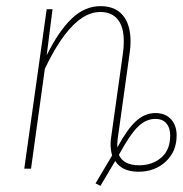

<svg xmlns="http://www.w3.org/2000/svg" viewBox="-20 -549 595 625"><path d="M555 -108Q555 -56 519.5 -23Q484 10 431 10Q377 10 355 -25L307 56L291 48L345 -43Q340 -61 340 -78Q340 -90 341 -96L380 -374Q383 -395 383 -414Q383 -461 363.5 -485.5Q344 -510 306 -510Q214 -510 126 -325L81 0H59L132 -519H151L132 -369Q171 -448 213.5 -488.5Q256 -529 307 -529Q355 -529 380 -499Q405 -469 405 -414Q405 -396 402 -376L363 -96Q361 -77 362 -69Q393 -127 422 -154Q451 -181 486 -181Q518 -181 536.5 -161Q555 -141 555 -108ZM534 -108Q534 -133 521.5 -147.5Q509 -162 486 -162Q455 -162 429 -136.5Q403 -111 367 -45Q382 -11 433 -11Q476 -11 505 -36Q534 -61 534 -108Z"/></svg>

Font: Fira Sans Extra Condensed Thin
Style: Italic
Weight: 250
Width: 3
Italic angle: -8°
Designer: Carrois Corporate & Edenspiekermann AG
Foundry: Carrois Corporate GbR & Edenspiekermann AG
Version: Version 4.203